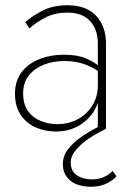

<svg xmlns="http://www.w3.org/2000/svg" viewBox="-20 -490 490 730"><path d="M92 -382 76 -406Q101 -428 140.5 -449Q180 -470 237 -470Q308 -470 345.5 -430Q383 -390 383 -323V0Q351 15 320.5 35Q290 55 269.5 79Q249 103 249 128Q249 161 272.5 176.5Q296 192 329 192Q356 192 376.5 182.5Q397 173 408 160L423 180Q411 195 385.5 207.5Q360 220 328 220Q275 220 247 196.5Q219 173 219 134Q219 103 238.5 77.5Q258 52 288.5 31Q319 10 352 -7V-99Q336 -52 293.5 -21Q251 10 192 10Q152 10 117 -5Q82 -20 59.5 -52Q37 -84 37 -134Q37 -183 62.5 -216Q88 -249 130.5 -265.5Q173 -282 222 -282Q273 -282 304 -269Q335 -256 352 -242V-323Q352 -379 322 -410.5Q292 -442 237 -442Q188 -442 152 -423Q116 -404 92 -382ZM68 -135Q68 -93 86.5 -67.5Q105 -42 135 -30Q165 -18 197 -18Q241 -18 276 -37Q311 -56 331.5 -89.5Q352 -123 352 -166V-220Q330 -236 298 -247Q266 -258 224 -258Q182 -258 146.5 -244Q111 -230 89.5 -203Q68 -176 68 -135Z"/></svg>

Font: Jost* Thin
Style: Regular
Weight: 200
Version: Version 3.7